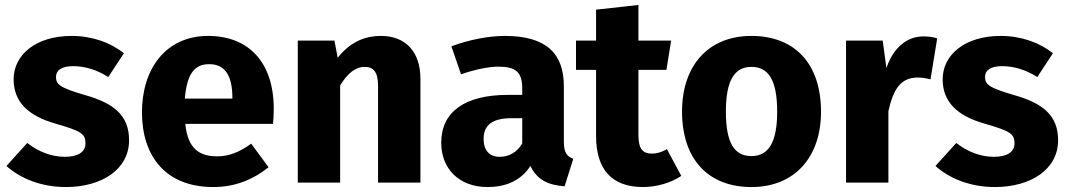

<svg xmlns="http://www.w3.org/2000/svg" viewBox="-20 -737 4308 775"><path d="M269 -592C124 -592 35 -515 35 -417C35 -328 91 -270 204 -238C308 -208 325 -197 325 -158C325 -123 294 -104 242 -104C186 -104 133 -126 90 -160L6 -67C63 -16 147 18 246 18C389 18 501 -52 501 -171C501 -273 437 -321 324 -353C221 -383 206 -396 206 -427C206 -453 229 -470 275 -470C325 -470 373 -454 417 -426L480 -522C427 -565 352 -592 269 -592Z M1085 -298C1085 -484 985 -592 820 -592C647 -592 553 -456 553 -284C553 -105 650 18 841 18C934 18 1007 -16 1064 -62L994 -157C945 -122 904 -106 857 -106C787 -106 738 -134 728 -237H1082C1084 -254 1085 -280 1085 -298ZM918 -339H726C735 -443 767 -478 825 -478C893 -478 917 -424 918 -347Z M1518 -592C1445 -592 1390 -562 1343 -504L1330 -573H1182V0H1353V-392C1382 -440 1414 -467 1452 -467C1485 -467 1506 -450 1506 -390V0H1677V-419C1677 -528 1617 -592 1518 -592Z M2256 -166V-389C2256 -522 2184 -592 2018 -592C1953 -592 1874 -577 1802 -550L1841 -437C1898 -457 1954 -468 1991 -468C2061 -468 2088 -447 2088 -379V-354H2030C1857 -354 1761 -286 1761 -161C1761 -56 1833 18 1948 18C2016 18 2080 -4 2121 -67C2148 -11 2192 10 2259 15L2294 -96C2267 -106 2256 -122 2256 -166ZM1997 -104C1955 -104 1932 -131 1932 -176C1932 -233 1968 -260 2046 -260H2088V-158C2068 -124 2036 -104 1997 -104Z M2672 -135C2650 -122 2630 -117 2611 -117C2575 -117 2557 -136 2557 -191V-455H2670L2689 -573H2557V-717L2386 -698V-573H2305V-455H2386V-189C2386 -54 2448 17 2574 18C2626 18 2686 3 2730 -27Z M3013 -592C2838 -592 2733 -471 2733 -287C2733 -94 2839 18 3013 18C3188 18 3294 -103 3294 -286C3294 -480 3188 -592 3013 -592ZM3013 -467C3082 -467 3117 -414 3117 -286C3117 -162 3082 -107 3013 -107C2944 -107 2910 -160 2910 -287C2910 -411 2944 -467 3013 -467Z M3706 -590C3640 -590 3584 -542 3558 -462L3543 -573H3395V0H3566V-288C3585 -374 3614 -424 3684 -424C3703 -424 3718 -421 3736 -417L3763 -582C3744 -588 3728 -590 3706 -590Z M4019 -592C3874 -592 3785 -515 3785 -417C3785 -328 3841 -270 3954 -238C4058 -208 4075 -197 4075 -158C4075 -123 4044 -104 3992 -104C3936 -104 3883 -126 3840 -160L3756 -67C3813 -16 3897 18 3996 18C4139 18 4251 -52 4251 -171C4251 -273 4187 -321 4074 -353C3971 -383 3956 -396 3956 -427C3956 -453 3979 -470 4025 -470C4075 -470 4123 -454 4167 -426L4230 -522C4177 -565 4102 -592 4019 -592Z"/></svg>

Font: Glow Sans SC Normal ExtraBold
Style: Regular
Weight: 800
Designer: Ryoko NISHIZUKA (kana, bopomofo & ideographs); Paul D. Hunt (Latin, Greek & Cyrillic); Sandoll Communications, Soo-young
Version: Version 0.93